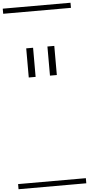

<svg xmlns="http://www.w3.org/2000/svg" viewBox="-82 -1012 694 1497"><g transform="rotate(-5 265.0 -263.5)"><path d="M155.3 -646H209V-418H155.3ZM321.3 -646H375V-418H321.3ZM0 402.8H530.3V442.9H0ZM0 -970.2H530.3V-930.2H0Z"/></g></svg>

Font: AzarMehrMSRS1
Style: Regular
Weight: 1
Designer: Amin Abedi
Version: Version 1.00